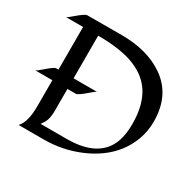

<svg xmlns="http://www.w3.org/2000/svg" viewBox="-152 -873 1063 1043"><g transform="rotate(30 379.5 -351.5)"><path d="M712.4 -382.8Q712.4 -322.8 693.1 -269.5Q673.8 -216.3 640.4 -173.3Q606.9 -130.4 561.5 -97.9Q516.1 -65.4 463.9 -43.9Q359.4 0 242.7 0H85.4Q122.6 -38.6 122.6 -139.2V-302.2H15.1Q21 -302.7 47.1 -325.4Q73.2 -348.1 87.2 -358.4Q101.1 -368.7 109.9 -368.7H122.6V-636.2H15.1Q22.9 -638.2 48.3 -660.6Q96.7 -702.6 109.9 -702.6L326.7 -703.1Q488.8 -703.1 593.8 -629.9Q712.4 -547.4 712.4 -382.8ZM601.6 -201.7Q618.2 -248.5 618.2 -312.3Q618.2 -376 605.2 -424.3Q592.3 -472.7 567.9 -508.5Q543.5 -544.4 508.3 -568.8Q473.1 -593.3 428.7 -608.4Q344.7 -636.2 217.3 -636.2V-368.7H364.7Q358.4 -368.2 332.5 -345.2Q283.2 -302.2 270 -302.2H217.3V-165.5Q217.3 -115.7 202.1 -89.8Q196.3 -79.6 186 -64.9H348.6Q552.2 -64.9 601.6 -201.7Z"/></g></svg>

Font: Fondamento
Style: Regular
Weight: 400
Version: Version 1.000